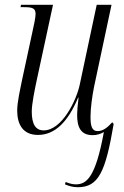

<svg xmlns="http://www.w3.org/2000/svg" viewBox="-20 -556 520 804"><path d="M306 228C393 228 422 163 456 -37L450 -44C431 -23 412 -7 389 -7C364 -7 359 -30 359 -67C359 -102 366 -154 374 -193L447 -536H385L314 -202C300 -135 239 -10 163 -10C129 -10 113 -36 113 -89C113 -120 125 -179 134 -221L202 -536H68L66 -526H81C117 -526 129 -521 129 -497C129 -484 122 -449 115 -419L73 -224C65 -184 52 -129 52 -93C52 -35 76 9 139 9C209 9 264 -44 307 -147H309C305 -115 303 -91 303 -75C303 -25 317 10 368 10C386 10 401 5 415 -3C380 187 343 216 297 216C282 216 267 211 255 206L252 216C267 222 283 228 306 228Z"/></svg>

Font: Noto Serif Display Condensed Light
Style: Italic
Weight: 300
Width: 3
Italic angle: -12°
Designer: Monotype Design Team
Foundry: Monotype Imaging Inc.
Version: Version 2.009